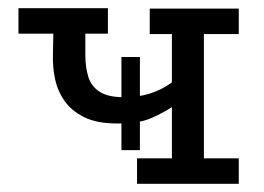

<svg xmlns="http://www.w3.org/2000/svg" viewBox="-20 -448 644 468"><path d="M314 0V-62H399V-187Q378 -173 348.5 -160Q319 -147 266 -147Q216 -147 185 -162.5Q154 -178 137 -202.5Q120 -227 114 -256.5Q108 -286 109 -314L110 -366H25V-428H243V-366H188V-314Q188 -285 195 -261.5Q202 -238 222.5 -224.5Q243 -211 283 -211Q317 -211 345.5 -220Q374 -229 399 -247V-365H345V-427H562V-365H477V-62H562V0ZM276 -82V-309H321V-82Z"/></svg>

Font: Podkova
Style: Regular
Weight: 400
Designer: Ilya Yudin
Foundry: Cyreal (www.cyreal.org)
Version: Version 2.103